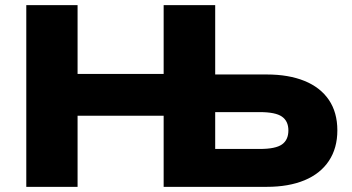

<svg xmlns="http://www.w3.org/2000/svg" viewBox="-20 -725 1365 745"><path d="M82 0V-705H281V-438H615V-705H815V-436H1015Q1100 -436 1161.5 -411Q1223 -386 1256 -337.5Q1289 -289 1289 -219Q1289 -150 1256 -100.5Q1223 -51 1161.5 -25.5Q1100 0 1015 0H615V-276H281V0ZM815 -147H988Q1049 -147 1074 -164.5Q1099 -182 1099 -219Q1099 -255 1074 -272.5Q1049 -290 988 -290H815Z"/></svg>

Font: Nunito Sans 10pt SemiExpanded Black
Style: Regular
Weight: 900
Width: 6
Designer: Vernon Adams
Foundry: Vernon Adams
Version: Version 3.101;gftools[0.9.27]